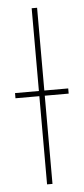

<svg xmlns="http://www.w3.org/2000/svg" viewBox="-53 -759 347 790"><g transform="rotate(-5 120.5 -364.0)"><path d="M131.3 -727.5V0H108.9V-727.5ZM10.3 -364.3V-385.7H230V-364.3Z"/></g></svg>

Font: Inter 17pt Thin
Style: Regular
Weight: 250
Version: Version 4.001;git-66647c0bb